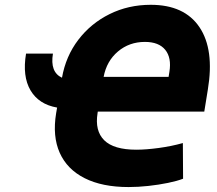

<svg xmlns="http://www.w3.org/2000/svg" viewBox="-20 -756 892 788"><path d="M86.9 -536.1H197.3Q184.6 -460 234.4 -437Q250 -525.4 301.5 -592.8Q353 -660.2 429.9 -698.2Q506.8 -736.3 598.6 -736.3Q736.8 -736.3 798.6 -644.5Q860.4 -552.7 833 -388.2L818.4 -297.9H381.3L380.4 -291.5Q368.7 -219.2 407.7 -180.4Q446.8 -141.6 539.6 -141.6Q579.1 -141.6 631.6 -148.7Q684.1 -155.8 730.5 -168.9L731.4 -22.5Q707.5 -13.2 669.7 -5.4Q631.8 2.4 589.1 7.1Q546.4 11.7 507.8 11.7Q399.4 11.7 327.4 -24.7Q255.4 -61 225.1 -128.9Q194.8 -196.8 210.4 -291.5L214.4 -314.5Q139.2 -327.6 105.2 -385.3Q71.3 -442.9 86.9 -536.1ZM405.3 -440.4H671.9L675.3 -461.4Q684.6 -519 658.2 -551.5Q631.8 -584 574.7 -584Q510.7 -584 464.1 -544.7Q417.5 -505.4 405.3 -440.4Z"/></svg>

Font: Inter Display Extra Bold
Style: Italic
Weight: 800
Italic angle: -9.39999°
Designer: Rasmus Andersson
Foundry: rsms
Version: Version 4.000;git-4fc901f